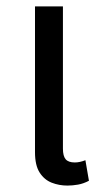

<svg xmlns="http://www.w3.org/2000/svg" viewBox="-20 -568 318 598"><path d="M190 10Q164 10 141 1Q118 -8 103.5 -30.5Q89 -53 89 -94V-548H176V-105Q176 -82 184.5 -72Q193 -62 213 -62Q228 -62 246 -69L257 -5Q240 4 223 7Q206 10 190 10Z"/></svg>

Font: Noto Sans Thai SemCond
Style: Regular
Weight: 400
Width: 4
Designer: Monotype Design Team
Foundry: Monotype Imaging Inc.
Version: Version 2.002; ttfautohint (v1.8.4.7-5d5b)